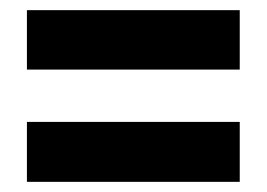

<svg xmlns="http://www.w3.org/2000/svg" viewBox="-20 -541 525 378"><path d="M33 -404V-521H452V-404ZM33 -183V-301H452V-183Z"/></svg>

Font: Noto Sans Myanmar UI ExtraCondensed ExtraBold
Style: Regular
Weight: 800
Width: 2
Designer: Monotype Design Team
Foundry: Monotype Imaging Inc.
Version: Version 2.103; ttfautohint (v1.8.4.7-5d5b)